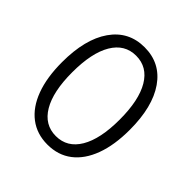

<svg xmlns="http://www.w3.org/2000/svg" viewBox="-198 -878 1042 1042"><g transform="rotate(45 323.0 -357.5)"><path d="M323 16Q242 16 183.5 -28.5Q125 -73 94 -156.5Q63 -240 63 -357Q63 -533 132 -632Q201 -731 323 -731Q445 -731 514 -632Q583 -533 583 -357Q583 -240 552 -156.5Q521 -73 463 -28.5Q405 16 323 16ZM323 -49Q410 -49 457.5 -129Q505 -209 505 -357Q505 -506 457.5 -586Q410 -666 323 -666Q236 -666 188.5 -586Q141 -506 141 -357Q141 -209 188.5 -129Q236 -49 323 -49Z"/></g></svg>

Font: Wix Madefor Display
Style: Regular
Weight: 400
Designer: Dalton Maag Ltd
Foundry: Dalton Maag Ltd
Version: Version 3.100